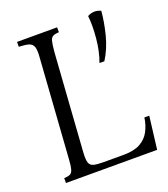

<svg xmlns="http://www.w3.org/2000/svg" viewBox="-126 -764 749 855"><g transform="rotate(-20 248.5 -337.0)"><path d="M40 0V-23Q59 -24 68.5 -28.5Q78 -33 82.5 -49Q87 -65 89 -100L121 -565Q124 -600 118.5 -615.5Q113 -631 96.5 -636Q80 -641 50 -642V-665H240V-642Q221 -641 211.5 -636Q202 -631 198 -615.5Q194 -600 191 -565L159 -100Q157 -68 162 -53Q167 -38 183.5 -34Q200 -30 230 -30H324Q374 -30 403.5 -46.5Q433 -63 448 -91.5Q463 -120 468 -155H491L472 0ZM387 -665Q418 -682 450 -667Q446 -616 431 -557Q416 -498 386 -451H363Q381 -500 386.5 -560Q392 -620 387 -665Z"/></g></svg>

Font: Bona Nova
Style: Italic
Weight: 400
Italic angle: -4°
Designer: Mateusz Machalski
Foundry: Capitalics
Version: Version 4.001; ttfautohint (v1.8.3)